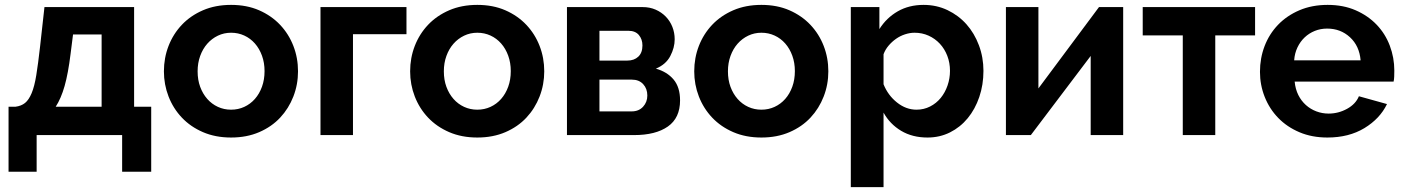

<svg xmlns="http://www.w3.org/2000/svg" viewBox="-20 -553 5749 786"><path d="M15 -116H43Q67 -119 82.5 -131.5Q98 -144 109.5 -171.5Q121 -199 128.5 -245Q136 -291 144 -362L162 -524H529V-116H599V150H480V0H130V150H15ZM396 -116V-412H279L269 -333Q259 -252 244.5 -201Q230 -150 208 -116Z M926 10Q862 10 811 -12Q760 -34 724.5 -71.5Q689 -109 670 -158Q651 -207 651 -261Q651 -316 670 -365Q689 -414 724.5 -451.5Q760 -489 811 -511Q862 -533 926 -533Q990 -533 1040.5 -511Q1091 -489 1126.5 -451.5Q1162 -414 1181 -365Q1200 -316 1200 -261Q1200 -207 1181 -158Q1162 -109 1127 -71.5Q1092 -34 1041 -12Q990 10 926 10ZM789 -261Q789 -226 799.5 -197.5Q810 -169 828.5 -148Q847 -127 872 -115.5Q897 -104 926 -104Q955 -104 980 -115.5Q1005 -127 1023.5 -148Q1042 -169 1052.5 -198Q1063 -227 1063 -262Q1063 -296 1052.5 -325Q1042 -354 1023.5 -375Q1005 -396 980 -407.5Q955 -419 926 -419Q897 -419 872 -407Q847 -395 828.5 -374Q810 -353 799.5 -324Q789 -295 789 -261Z M1644 -413H1425V0H1292V-524H1644Z M1934 10Q1870 10 1819 -12Q1768 -34 1732.5 -71.5Q1697 -109 1678 -158Q1659 -207 1659 -261Q1659 -316 1678 -365Q1697 -414 1732.5 -451.5Q1768 -489 1819 -511Q1870 -533 1934 -533Q1998 -533 2048.5 -511Q2099 -489 2134.5 -451.5Q2170 -414 2189 -365Q2208 -316 2208 -261Q2208 -207 2189 -158Q2170 -109 2135 -71.5Q2100 -34 2049 -12Q1998 10 1934 10ZM1797 -261Q1797 -226 1807.5 -197.5Q1818 -169 1836.5 -148Q1855 -127 1880 -115.5Q1905 -104 1934 -104Q1963 -104 1988 -115.5Q2013 -127 2031.5 -148Q2050 -169 2060.5 -198Q2071 -227 2071 -262Q2071 -296 2060.5 -325Q2050 -354 2031.5 -375Q2013 -396 1988 -407.5Q1963 -419 1934 -419Q1905 -419 1880 -407Q1855 -395 1836.5 -374Q1818 -353 1807.5 -324Q1797 -295 1797 -261Z M2611 -524Q2640 -524 2664 -513.5Q2688 -503 2705.5 -485Q2723 -467 2732.5 -443Q2742 -419 2742 -392Q2742 -358 2724 -323.5Q2706 -289 2665 -272Q2711 -259 2737.5 -227.5Q2764 -196 2764 -142Q2764 -70 2714 -35Q2664 0 2576 0H2301V-524ZM2548 -305Q2576 -305 2593 -321Q2610 -337 2610 -367Q2610 -392 2595.5 -409.5Q2581 -427 2552 -427H2434V-305ZM2566 -97Q2595 -97 2612.5 -116Q2630 -135 2630 -162Q2630 -190 2613 -208.5Q2596 -227 2567 -227H2434V-97Z M3097 10Q3033 10 2982 -12Q2931 -34 2895.5 -71.5Q2860 -109 2841 -158Q2822 -207 2822 -261Q2822 -316 2841 -365Q2860 -414 2895.5 -451.5Q2931 -489 2982 -511Q3033 -533 3097 -533Q3161 -533 3211.5 -511Q3262 -489 3297.5 -451.5Q3333 -414 3352 -365Q3371 -316 3371 -261Q3371 -207 3352 -158Q3333 -109 3298 -71.5Q3263 -34 3212 -12Q3161 10 3097 10ZM2960 -261Q2960 -226 2970.5 -197.5Q2981 -169 2999.5 -148Q3018 -127 3043 -115.5Q3068 -104 3097 -104Q3126 -104 3151 -115.5Q3176 -127 3194.5 -148Q3213 -169 3223.5 -198Q3234 -227 3234 -262Q3234 -296 3223.5 -325Q3213 -354 3194.5 -375Q3176 -396 3151 -407.5Q3126 -419 3097 -419Q3068 -419 3043 -407Q3018 -395 2999.5 -374Q2981 -353 2970.5 -324Q2960 -295 2960 -261Z M3777 10Q3715 10 3669 -17.5Q3623 -45 3597 -92V213H3463V-524H3580V-434Q3609 -480 3655 -506.5Q3701 -533 3761 -533Q3814 -533 3859 -511.5Q3904 -490 3936.5 -453.5Q3969 -417 3987.5 -367.5Q4006 -318 4006 -263Q4006 -206 3989 -156Q3972 -106 3941.5 -69Q3911 -32 3869 -11Q3827 10 3777 10ZM3732 -104Q3762 -104 3787.5 -117Q3813 -130 3831 -152Q3849 -174 3859 -203Q3869 -232 3869 -263Q3869 -296 3858 -324.5Q3847 -353 3827.5 -374Q3808 -395 3781.5 -407Q3755 -419 3724 -419Q3705 -419 3685 -412.5Q3665 -406 3648 -394Q3631 -382 3617.5 -366Q3604 -350 3597 -331V-208Q3615 -163 3652 -133.5Q3689 -104 3732 -104Z M4231 -191 4479 -524H4578V0H4445V-324L4200 0H4098V-524H4231Z M4955 0H4822V-408H4658V-524H5118V-408H4955Z M5414 10Q5351 10 5300 -11.5Q5249 -33 5213 -70Q5177 -107 5157.5 -156Q5138 -205 5138 -259Q5138 -315 5157 -364.5Q5176 -414 5212 -451.5Q5248 -489 5299.5 -511Q5351 -533 5415 -533Q5479 -533 5529.5 -511Q5580 -489 5615.5 -452Q5651 -415 5669.5 -366Q5688 -317 5688 -264Q5688 -251 5687.5 -239Q5687 -227 5685 -219H5280Q5283 -188 5295 -164Q5307 -140 5326 -123Q5345 -106 5369 -97Q5393 -88 5419 -88Q5459 -88 5494.5 -107.5Q5530 -127 5543 -159L5658 -127Q5629 -67 5565.5 -28.5Q5502 10 5414 10ZM5550 -306Q5545 -365 5506.5 -400.5Q5468 -436 5413 -436Q5386 -436 5362.5 -426.5Q5339 -417 5321 -400Q5303 -383 5291.5 -359Q5280 -335 5278 -306Z"/></svg>

Font: Oxford Sans
Style: Bold
Weight: 700
Designer: Matt McInerney, Pablo Impallari, Rodrigo Fuenzalida
Foundry: Matt McInerney, Pablo Impallari, Rodrigo Fuenzalida
Version: Version 3.000g; ttfautohint (v1.5) -l 8 -r 28 -G 28 -x 14 -D